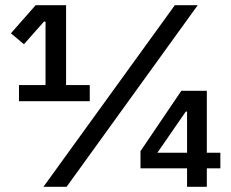

<svg xmlns="http://www.w3.org/2000/svg" viewBox="-20 -718 887 738"><path d="M53 -329V-391H155V-635H149L72 -548L22 -590L117 -698H234V-391H325V-329ZM147 0 652 -698H740L236 0ZM699 0V-71H520V-137L677 -369H775V-131H827V-71H775V0ZM699 -289H694L585 -131H699Z"/></svg>

Font: IBM Plex Arabic Medium
Style: Regular
Weight: 500
Designer: Mike Abbink, Paul van der Laan, Pieter van Rosmalen, Wael Morcos, Khajak Apelian
Foundry: Bold Monday
Version: Version 1.0